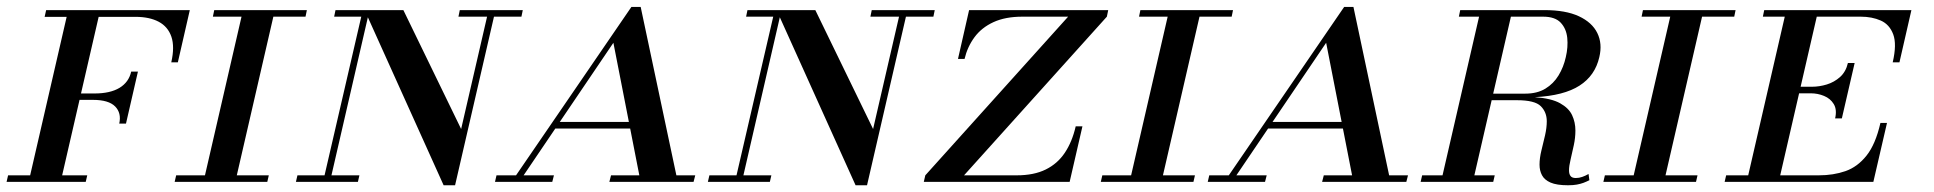

<svg xmlns="http://www.w3.org/2000/svg" viewBox="-82 -540 5742 570"><path d="M3 0 120.5 -510H215.5L98 0ZM-62.5 0 -58 -19.5H177L172.5 0ZM272 -173Q279 -204.5 259.8 -224Q240.5 -243.5 194 -243.5H138.5L143 -262.5H198.5Q245 -262.5 272.8 -279.2Q300.5 -296 307.5 -327.5H327.5L292 -173ZM426.5 -355Q437 -401 426.8 -431Q416.5 -461 389 -475.5Q361.5 -490 320.5 -490H50.5L55 -510H481.5L446 -355Z M522 0 639.5 -510H734L616.5 0ZM436.5 0 441 -19.5H716L711.5 0ZM550 -490.5 554 -510H829L825 -490.5Z M1235 10 1000.5 -510H1115.5L1287 -157L1368.5 -510H1389L1269 10ZM796.5 0 801 -19.5H985L980.5 0ZM877 0 990.5 -490.5H910L914 -510H1015L897.5 0ZM1279 -490.5 1283 -510H1470L1466 -490.5Z M1562 -158.5 1566.5 -178H1876.5L1872 -158.5ZM1820 -519.5 1926 -19.5H1982L1977 0H1727L1732 -19.5H1816L1739 -413L1472.5 -19.5H1562.5L1557.5 0H1387.5L1392 -19.5H1450L1792.5 -519.5Z M2458 10 2223.5 -510H2338.5L2510 -157L2591.5 -510H2612L2492 10ZM2019.5 0 2024 -19.5H2208L2203.5 0ZM2100 0 2213.5 -490.5H2133L2137 -510H2238L2120.5 0ZM2502 -490.5 2506 -510H2693L2689 -490.5Z M2660.5 0 2665 -19.5 3089 -490.5H2953Q2902.5 -490.5 2867.2 -474.2Q2832 -458 2811 -429.5Q2790 -401 2781.5 -365H2762L2795 -510H3208L3204 -490.5L2780 -19.5H2936.5Q2987.5 -19.5 3022.5 -36.8Q3057.5 -54 3079.2 -86.5Q3101 -119 3111.5 -165H3131.5L3093.5 0Z M3271.5 0 3389 -510H3483.5L3366 0ZM3186 0 3190.5 -19.5H3465.5L3461 0ZM3299.5 -490.5 3303.5 -510H3578.5L3574.5 -490.5Z M3678 -158.5 3682.5 -178H3992.5L3988 -158.5ZM3936 -519.5 4042 -19.5H4098L4093 0H3843L3848 -19.5H3932L3855 -413L3588.5 -19.5H3678.5L3673.5 0H3503.5L3508 -19.5H3566L3908.5 -519.5Z M4573 10Q4539.5 10 4521.2 2Q4503 -6 4495.8 -19.8Q4488.5 -33.5 4488.5 -51Q4488.5 -70.5 4494 -93Q4499.5 -115.5 4504.8 -138Q4510 -160.5 4510 -180Q4510 -207 4492.2 -224.8Q4474.5 -242.5 4421.5 -242.5H4302L4307 -262H4446Q4481.5 -262 4505.8 -276.8Q4530 -291.5 4545 -316.2Q4560 -341 4566.5 -370.5Q4573.5 -400 4570.8 -427.5Q4568 -455 4551.2 -472.8Q4534.5 -490.5 4499 -490.5H4403.5L4295 -19.5H4355.5L4351 0H4135.5L4140 -19.5H4200.5L4309 -490.5H4249L4253 -510H4503Q4566 -510 4605.2 -491.8Q4644.5 -473.5 4660 -442Q4675.5 -410.5 4666 -370.5Q4653.5 -315.5 4607.2 -285.8Q4561 -256 4474.5 -251.5Q4523.5 -248 4549.5 -233.5Q4575.5 -219 4585.2 -198Q4595 -177 4595 -152.5Q4595 -131 4590.2 -108.8Q4585.5 -86.5 4580.8 -67Q4576 -47.5 4576 -34Q4576 -23.5 4580.5 -17.5Q4585 -11.5 4596 -11.5Q4606 -11.5 4615.2 -14.8Q4624.5 -18 4634 -23.5L4636.5 -5Q4627.5 -0.5 4618.8 2.8Q4610 6 4599.2 8Q4588.5 10 4573 10Z M4763.5 0 4881 -510H4975.5L4858 0ZM4678 0 4682.5 -19.5H4957.5L4953 0ZM4791.5 -490.5 4795.5 -510H5070.5L5066.5 -490.5Z M5103.5 0 5221 -510H5316L5198.5 0ZM5038 0 5042.5 -19.5H5317.5Q5361 -19.5 5396.8 -32Q5432.5 -44.5 5459.2 -78Q5486 -111.5 5500.5 -175H5520L5479.5 0ZM5366 -188.5Q5372 -214.5 5362 -231Q5352 -247.5 5333.2 -255.2Q5314.5 -263 5293.5 -263H5238.5L5243 -282.5H5298Q5319 -282.5 5341.2 -289.2Q5363.5 -296 5380.8 -311.5Q5398 -327 5404 -353H5424L5386 -188.5ZM5537 -355Q5549.5 -408.5 5538.5 -438Q5527.5 -467.5 5501.5 -479Q5475.5 -490.5 5442 -490.5H5151.5L5155.5 -510H5592.5L5557 -355Z"/></svg>

Font: Bodoni Moda SC
Style: Italic
Weight: 400
Italic angle: -13°
Designer: Owen Earl
Foundry: indestructible type
Version: Version 2.005